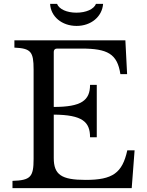

<svg xmlns="http://www.w3.org/2000/svg" viewBox="-20 -980 766 1000"><path d="M260 -423V-710C260 -720 266 -727 277 -727H404C540 -727 591 -700 607 -594H642L633 -770H55V-732C141 -728 155 -711 155 -618V-152C155 -58 139 -41 45 -38V0H666L681 -197H643C617 -79 567 -43 426 -43C300 -43 260 -70 260 -157V-383C410 -382 449 -345 449 -265H484V-538H449C449 -457 404 -423 260 -423ZM517 -960H480C469 -932 428 -914 378 -914C328 -914 288 -932 277 -960H241C244 -894 302 -845 379 -845C454 -845 512 -893 517 -960Z"/></svg>

Font: Libre Baskerville
Style: Regular
Weight: 400
Designer: Pablo Impallari, Rodrigo Fuenzalida
Foundry: Pablo Impallari, Rodrigo Fuenzalida
Version: Version 1.051;Glyphs 3.2.3 (3260)